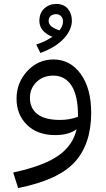

<svg xmlns="http://www.w3.org/2000/svg" viewBox="-20 -686 540 975"><path d="M185 -417 164 -460Q207 -473 246 -499Q180 -526 180 -580Q180 -620 205 -643Q230 -666 265 -666Q304 -666 324.5 -641.5Q345 -617 345 -581Q345 -535 304.5 -490.5Q264 -446 185 -417ZM227 -579Q227 -549 282 -532Q300 -554 300 -577Q300 -593 290.5 -603.5Q281 -614 264 -614Q248 -614 237.5 -605Q227 -596 227 -579ZM252 -384Q336 -384 389.5 -311Q443 -238 443 -113Q443 45 360 136.5Q277 228 72 269L47 190Q201 157 276 104.5Q351 52 369 -30Q330 0 260 0Q170 0 117 -52Q64 -104 64 -185Q64 -266 118.5 -325Q173 -384 252 -384ZM285 -77Q334 -77 376 -93V-100Q376 -201 343 -251.5Q310 -302 251 -302Q199 -302 165.5 -269.5Q132 -237 132 -189Q132 -136 170 -106.5Q208 -77 285 -77Z"/></svg>

Font: FiraGO Book
Style: Regular
Weight: 350
Designer: bBox Type
Foundry: bBox Type GmbH
Version: Version 1.001;PS 001.001;hotconv 1.0.88;makeotf.lib2.5.64775